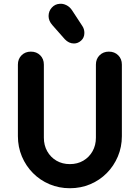

<svg xmlns="http://www.w3.org/2000/svg" viewBox="-20 -984 742 1019"><path d="M350.8 15Q293 15 242.8 -6.2Q192.5 -27.5 155 -65.4Q117.5 -103.2 96.2 -153.5Q75 -203.8 75 -261.5V-641.2Q75 -671.2 94.5 -690.6Q114 -710 143.8 -710Q174 -710 193.4 -690.6Q212.8 -671.2 212.8 -641.2V-253.2Q212.8 -213 230.6 -181.2Q248.5 -149.5 279.6 -131.2Q310.8 -113 350.8 -113Q391 -113 422.1 -131.2Q453.2 -149.5 471.1 -181.2Q489 -213 489 -253.2V-641.2Q489 -671.2 508.5 -690.6Q528 -710 557.8 -710Q588 -710 607.4 -690.6Q626.8 -671.2 626.8 -641.2V-261.5Q626.8 -203.8 605.5 -153.5Q584.2 -103.2 546.8 -65.4Q509.2 -27.5 459 -6.2Q408.8 15 350.8 15ZM372.5 -753.2Q345.5 -753.2 324 -775.8L259.2 -849.2Q247.2 -862.5 242.5 -874.8Q237.8 -887 237.8 -898.5Q237.8 -924.8 254.9 -943.6Q272 -962.5 297.2 -963.8Q314.2 -965.5 332.5 -956.5Q350.8 -947.5 363 -928.5L417 -846Q427.8 -830 427.8 -809.2Q427.8 -784 410.6 -768.6Q393.5 -753.2 372.5 -753.2Z"/></svg>

Font: National Park
Style: Regular
Weight: 400
Designer: Andrea Herstowski, Ben Hoepner
Version: Version 1.009